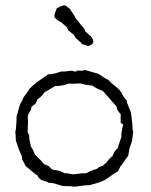

<svg xmlns="http://www.w3.org/2000/svg" viewBox="-20 -697 563 716"><path d="M183 -633Q182 -642 186.5 -652.5Q191 -663 191 -665Q193 -666 205 -673Q219 -678 221 -677Q226 -676 232 -670.5Q238 -665 242 -663Q244 -657 252 -646.5Q260 -636 262 -629Q265 -625 271.5 -617.5Q278 -610 281 -605Q283 -603 287.5 -598Q292 -593 294.5 -589Q297 -585 298 -580Q301 -577 309.5 -570Q318 -563 322.5 -557Q327 -551 328 -542Q328 -531 311 -526Q310 -526 309.5 -525.5Q309 -525 308 -525Q306 -526 298.5 -529Q291 -532 286 -532Q283 -538 270.5 -548Q258 -558 256 -567Q252 -569 245.5 -575Q239 -581 235 -583Q235 -584 233 -587.5Q231 -591 231 -594Q210 -612 209 -614Q197 -617 183 -633ZM124 -395 160 -420Q169 -420 177.5 -421.5Q186 -423 196 -426.5Q206 -430 211 -431Q217 -429 234.5 -432Q252 -435 258 -430Q262 -429 264.5 -431.5Q267 -434 270 -434Q287 -432 297 -436Q306 -434 346 -422Q352 -419 364.5 -410Q377 -401 386 -398Q391 -390 406 -378.5Q421 -367 427 -360Q430 -354 431 -354Q442 -332 452 -323Q453 -313 460.5 -297Q468 -281 469 -271Q474 -241 475 -209Q477 -209 477 -207L472 -171Q471 -167 469.5 -162.5Q468 -158 466 -152.5Q464 -147 463 -144L458 -116Q444 -98 438 -88Q437 -84 432.5 -80.5Q428 -77 428 -74L420 -58Q410 -53 394 -41.5Q378 -30 371 -26Q350 -15 311 -6Q301 -7 282.5 -4Q264 -1 259 -1Q253 -1 239 -3H217Q210 -4 192 -10Q174 -16 163 -15Q153 -21 133 -26Q132 -28 126.5 -32.5Q121 -37 121 -42Q115 -45 105 -53Q100 -58 90 -66Q80 -74 75 -78Q74 -82 64 -100Q62 -102 62 -108Q62 -114 61 -116Q52 -132 39 -174Q39 -196 37 -204Q40 -214 41 -237Q42 -260 42 -264Q44 -268 50 -291.5Q56 -315 64 -323Q64 -330 73 -341Q76 -344 91 -367Q93 -369 104.5 -379.5Q116 -390 124 -395ZM430 -241V-272Q416 -284 415 -299Q410 -304 391.5 -326Q373 -348 362 -359Q358 -359 344 -366Q330 -373 324 -378Q295 -380 280 -386Q274 -386 258.5 -385Q243 -384 239 -386Q212 -376 185 -376Q167 -364 147 -354Q136 -337 119 -326Q119 -323 116.5 -318.5Q114 -314 114 -312Q109 -307 97 -299Q98 -291 92.5 -282.5Q87 -274 86 -272L85 -267Q84 -262 83 -260Q86 -253 83 -206Q83 -202 86 -198.5Q89 -195 89 -192Q88 -182 91.5 -168.5Q95 -155 95 -151Q105 -136 110 -122Q114 -116 126.5 -104.5Q139 -93 144 -85L163 -77Q168 -69 177 -64Q210 -60 220 -51Q227 -52 237.5 -49.5Q248 -47 255 -47Q292 -52 302 -51Q318 -61 341 -67Q351 -77 363 -78Q370 -87 376 -89Q382 -100 400 -116Q407 -136 419 -144Q421 -153 426 -167Q431 -181 433 -187Q432 -195 433 -202.5Q434 -210 436 -218Q438 -226 439 -231Q439 -233 438 -233Q437 -235 433.5 -236.5Q430 -238 430 -241Z"/></svg>

Font: FuturaRenner Light
Style: Regular
Weight: 300
Designer: BSozoo
Foundry: BSozoo
Version: Version 1.001;PS 001.001;hotconv 1.0.70;makeotf.lib2.5.58329